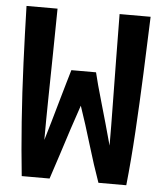

<svg xmlns="http://www.w3.org/2000/svg" viewBox="-51 -738 662 783"><g transform="rotate(5 280.0 -346.5)"><path d="M67 0Q56 -104 47.5 -221.5Q39 -339 34 -460Q29 -581 26 -693H153Q152 -605 150.5 -510Q149 -415 147.5 -324Q146 -233 146 -155Q157 -191 169 -233Q181 -275 193 -317Q205 -359 215 -393.5Q225 -428 231 -448H332Q342 -405 365 -326Q388 -247 413 -155Q413 -232 411.5 -323Q410 -414 409 -509.5Q408 -605 407 -693H534Q530 -580 525 -459Q520 -338 513 -221Q506 -104 495 0H381Q356 -70 331.5 -152Q307 -234 282 -307Q266 -261 248.5 -207.5Q231 -154 214 -100.5Q197 -47 181 0Z"/></g></svg>

Font: Ubuntu Sans Mono
Style: Bold
Weight: 700
Monospace: yes
Designer: Dalton Maag Ltd
Foundry: Dalton Maag Ltd
Version: Version 1.006